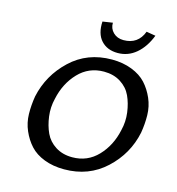

<svg xmlns="http://www.w3.org/2000/svg" viewBox="-125 -975 1003 1089"><g transform="rotate(15 376.5 -430.5)"><path d="M473 -709Q534 -709 581 -749Q628 -789 655 -859L601 -868Q571 -788 486 -788Q449 -788 425.5 -811Q402 -834 403 -868L344 -859Q340 -787 375.5 -748Q411 -709 473 -709ZM350 7Q285 7 233 -13Q181 -33 149.5 -67.5Q118 -102 98 -148Q78 -194 77 -245Q76 -296 85 -350Q113 -480 211 -572.5Q309 -665 453 -665Q518 -665 570.5 -644.5Q623 -624 654.5 -589.5Q686 -555 706 -509Q726 -463 727 -411.5Q728 -360 719 -307Q692 -177 593 -85Q494 7 350 7ZM377 -71Q466 -71 526.5 -134.5Q587 -198 607 -292Q620 -344 613 -397Q606 -450 586.5 -492Q567 -534 525.5 -560.5Q484 -587 427 -587Q338 -587 277.5 -523.5Q217 -460 197 -366Q184 -314 191 -261Q198 -208 217.5 -166Q237 -124 278.5 -97.5Q320 -71 377 -71Z"/></g></svg>

Font: EauTestInfant Semibold
Style: Italic
Weight: 600
Italic angle: -12°
Designer: Christian Thalmann (Catharsis Fonts)
Version: Version 0.001;PS 000.001;hotconv 1.0.88;makeotf.lib2.5.64775